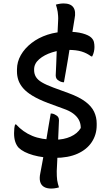

<svg xmlns="http://www.w3.org/2000/svg" viewBox="-20 -905 640 1120"><path d="M300 16Q230 16 173.5 0Q117 -16 89 -43Q76 -57 69 -78Q62 -99 62 -128Q62 -144 63.5 -156.5Q65 -169 68 -179H74Q114 -135 168 -112.5Q222 -90 300 -90Q352 -90 392 -108Q432 -126 451 -158V-164Q450 -188 439 -207.5Q428 -227 406.5 -243Q385 -259 350 -271L260 -304Q205 -325 169.5 -346.5Q134 -368 114.5 -391Q95 -414 87 -438Q79 -462 79 -488V-500Q79 -544 101.5 -583.5Q124 -623 164 -654Q204 -685 257 -702.5Q310 -720 372 -720Q426 -720 462 -710Q498 -700 513 -685Q525 -673 528 -659.5Q531 -646 531 -631Q531 -618 528 -604Q525 -590 518 -576H512Q487 -595 456 -604.5Q425 -614 377 -614Q329 -614 283.5 -599.5Q238 -585 208.5 -559.5Q179 -534 179 -500V-496Q179 -474 189.5 -456.5Q200 -439 224.5 -424.5Q249 -410 292 -394L382 -361Q442 -339 478 -312Q514 -285 529 -253Q544 -221 544 -185V-174Q544 -120 515.5 -76.5Q487 -33 432.5 -8.5Q378 16 300 16ZM353 -425Q345 -425 337 -427.5Q329 -430 324 -434Q315 -438 310 -446Q305 -454 305 -465Q307 -494 308 -532Q309 -570 311 -613Q313 -656 315 -699.5Q317 -743 319 -783Q320 -799 319 -812Q318 -825 316.5 -836Q315 -847 312 -857.5Q309 -868 306 -878Q312 -880 319.5 -881.5Q327 -883 335 -884Q343 -885 350 -885Q392 -885 408 -862Q424 -839 415 -796Q409 -758 402.5 -719.5Q396 -681 389.5 -641Q383 -601 377 -563Q371 -525 364.5 -490Q358 -455 353 -425ZM276 -243Q285 -243 292 -240.5Q299 -238 305 -234Q314 -230 319 -222.5Q324 -215 324 -203Q323 -183 322 -156Q321 -129 319.5 -98Q318 -67 316.5 -34Q315 -1 314 31.5Q313 64 311 93Q311 109 311.5 122Q312 135 313.5 146Q315 157 318 167.5Q321 178 324 188Q318 190 310.5 191.5Q303 193 295 194Q287 195 280 195Q252 195 235.5 184.5Q219 174 214 154Q209 134 215 106Q220 80 226 47.5Q232 15 238.5 -21Q245 -57 251 -95Q257 -133 263.5 -170.5Q270 -208 276 -243Z"/></svg>

Font: Recursive Monospace Casual Medium
Style: Regular
Weight: 500
Version: Version 1.047